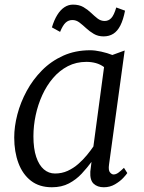

<svg xmlns="http://www.w3.org/2000/svg" viewBox="-20 -780 608 810"><path d="M440 -86Q436.5 -61.5 444 -52.8Q451.5 -44 459 -44Q469 -44 479 -51.2Q489 -58.5 503 -72L517 -50Q513.5 -44 500 -29.5Q486.5 -15 465.2 -2.5Q444 10 418 10Q391 10 375 -5Q359 -20 361 -56L366 -97Q347.5 -72 324.5 -47.2Q301.5 -22.5 270.8 -6.2Q240 10 199 10Q146 10 110.8 -17.2Q75.5 -44.5 57.8 -92Q40 -139.5 40 -200Q40 -246 53.2 -297Q66.5 -348 92.5 -396Q118.5 -444 157 -483Q195.5 -522 246.5 -545Q297.5 -568 360.5 -568Q381 -568 407 -562.2Q433 -556.5 454 -548L506 -567ZM419 -497Q403.5 -508.5 384.5 -513.8Q365.5 -519 344.5 -519Q301.5 -519 266.2 -500.8Q231 -482.5 204 -451Q177 -419.5 158.5 -379Q140 -338.5 130.5 -293.8Q121 -249 121 -205Q121 -153 132.8 -118Q144.5 -83 165 -65.5Q185.5 -48 212 -48Q241 -48 265.5 -59.2Q290 -70.5 310.2 -88.2Q330.5 -106 346.5 -125.5Q362.5 -145 374 -162ZM199 -664.5Q208.5 -696 221.8 -717.2Q235 -738.5 251.8 -749.5Q268.5 -760.5 288 -760.5Q314 -760.5 332 -750Q350 -739.5 364 -726Q378 -712.5 391.5 -702Q405 -691.5 421.5 -691.5Q438 -691.5 449.5 -703.8Q461 -716 470.5 -748.5L507.5 -735Q500 -696.5 487.8 -672.5Q475.5 -648.5 458 -637.5Q440.5 -626.5 417 -626.5Q393.5 -626.5 375.8 -637Q358 -647.5 343.5 -661Q329 -674.5 315.2 -685Q301.5 -695.5 285.5 -695.5Q269 -695.5 257 -684.5Q245 -673.5 233.5 -645.5Z"/></svg>

Font: Merriweather Light 18pt Light
Style: Italic
Weight: 300
Italic angle: -7.8°
Version: Version 2.101